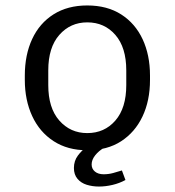

<svg xmlns="http://www.w3.org/2000/svg" viewBox="-20 -541 640 704"><path d="M300 10Q228 10 176.5 -23.5Q125 -57 98 -115.5Q71 -174 71 -248V-264Q71 -340 98 -398Q125 -456 176.5 -488.5Q228 -521 300 -521Q373 -521 424.5 -488Q476 -455 503 -397Q530 -339 530 -264V-248Q530 -172 502.5 -114Q475 -56 424 -23Q373 10 300 10ZM300 -53Q363 -53 403 -99Q443 -145 443 -229V-283Q443 -367 403 -413Q363 -459 300 -459Q238 -459 197.5 -413Q157 -367 157 -283V-229Q157 -145 197.5 -99Q238 -53 300 -53ZM343 143Q319 143 298 136.5Q277 130 264 114.5Q251 99 251 75Q251 49 265.5 29.5Q280 10 296 0H363Q342 12 329 28.5Q316 45 316 62Q316 78 328 88Q340 98 360 98Q378 98 394.5 93.5Q411 89 427 84L440 119Q418 131 392.5 137Q367 143 343 143Z"/></svg>

Font: Chivo Mono Light
Style: Regular
Weight: 300
Monospace: yes
Designer: Hector Gatti
Foundry: Omnibus-Type
Version: Version 1.008